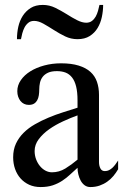

<svg xmlns="http://www.w3.org/2000/svg" viewBox="-20 -738 499 769"><path d="M47.9 -581.1Q47.9 -606 53.2 -630.4Q58.6 -654.8 71 -674.3Q83.5 -693.8 103 -706.1Q122.6 -718.3 151.4 -718.3Q177.7 -718.3 201.2 -706.8Q224.6 -695.3 246.6 -681.6Q268.6 -667.5 288.8 -657.2Q309.1 -647 325.2 -647Q338.9 -647 348.1 -654.1Q357.4 -661.1 363.3 -671.6Q369.1 -682.1 372.6 -694.6Q376 -707 378.4 -718.3H393.1Q393.1 -694.3 387.9 -669.9Q382.8 -645.5 370.8 -625.7Q358.9 -606 339.1 -593.5Q319.3 -581.1 290.5 -581.1Q264.2 -581.1 241 -592.3Q217.8 -603.5 195.8 -617.7Q173.8 -631.8 153.8 -643.1Q133.8 -654.3 116.7 -654.3Q103 -654.3 93.8 -647Q84.5 -639.6 78.6 -628.7Q72.8 -617.7 69.3 -604.7Q65.9 -591.8 64 -581.1ZM290.5 -275.9Q263.2 -266.1 232.9 -252.2Q202.6 -238.3 177.2 -220.5Q151.9 -202.6 135.3 -180.7Q118.7 -158.7 118.7 -133.3Q118.7 -115.7 124.5 -100.1Q130.4 -84.5 140.1 -72.8Q149.9 -61 162.4 -54.4Q174.8 -47.9 188 -47.9Q216.8 -47.9 241.5 -63Q266.1 -78.1 290.5 -98.6ZM376.5 -89.4Q376.5 -74.2 382.1 -63.5Q387.7 -52.7 399.9 -52.7Q409.2 -52.7 416.5 -56.4Q423.8 -60.1 430.2 -65.9Q436.5 -71.8 442.1 -79.3Q447.8 -86.9 453.1 -95.2V-60.1Q444.8 -45.9 434.1 -33Q423.3 -20 409.4 -10.3Q395.5 -0.5 378.7 5.4Q361.8 11.2 341.8 11.2Q328.6 11.2 318.8 3.9Q309.1 -3.4 303 -14.9Q296.9 -26.4 293.7 -39.8Q290.5 -53.2 290.5 -65.9Q275.4 -52.7 261 -39.1Q246.6 -25.4 229.5 -14.2Q212.4 -2.9 191.4 4.2Q170.4 11.2 142.6 11.2Q117.2 11.2 96.9 2Q76.7 -7.3 62.3 -23.4Q47.9 -39.6 40.3 -61.3Q32.7 -83 32.7 -107.9Q32.7 -138.7 43.9 -162.8Q55.2 -187 74.7 -206.3Q94.2 -225.6 119.9 -240.2Q145.5 -254.9 174.1 -266.8Q202.6 -278.8 232.7 -288.3Q262.7 -297.9 290.5 -306.6V-335.9Q290.5 -369.1 284.9 -391.6Q279.3 -414.1 268.6 -427.7Q257.8 -441.4 242.7 -447.3Q227.5 -453.1 208 -453.1Q186 -453.1 172.4 -446.8Q158.7 -440.4 150.9 -430.2Q143.1 -419.9 140.1 -406.7Q137.2 -393.6 137.2 -379.9Q137.2 -367.7 135.5 -356.4Q133.8 -345.2 129.2 -336.7Q124.5 -328.1 116.5 -323Q108.4 -317.9 95.2 -317.9Q85 -317.9 76.4 -322Q67.9 -326.2 62 -333.5Q56.2 -340.8 52.7 -350.8Q49.3 -360.8 49.3 -372.6Q49.3 -396.5 63.5 -417Q77.6 -437.5 101.6 -452.4Q125.5 -467.3 157.2 -475.8Q189 -484.4 224.6 -484.4Q266.1 -484.4 295.2 -475.3Q324.2 -466.3 342.3 -450Q360.4 -433.6 368.4 -410.2Q376.5 -386.7 376.5 -358.4Z"/></svg>

Font: Khmer Busra Bunong
Style: Regular
Weight: 400
Designer: D. Kanjahn
Version: Version 7.100; 2014